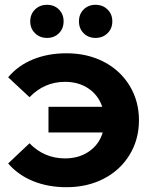

<svg xmlns="http://www.w3.org/2000/svg" viewBox="-20 -770 630 800"><path d="M559 -269Q559 -189 520 -125Q481 -61 412.5 -25.5Q344 10 257 10Q180 10 117.5 -15.5Q55 -41 14 -89L103 -173Q164 -110 251 -110Q309 -110 351 -139Q393 -168 408 -218H182V-325H406Q390 -373 349 -401Q308 -429 251 -429Q165 -429 103 -365L14 -448Q55 -497 117.5 -522.5Q180 -548 257 -548Q344 -548 412.5 -512.5Q481 -477 520 -413Q559 -349 559 -269ZM106 -681Q106 -711 126 -730.5Q146 -750 176 -750Q206 -750 225.5 -730.5Q245 -711 245 -681Q245 -651 225.5 -631.5Q206 -612 176 -612Q146 -612 126 -631.5Q106 -651 106 -681ZM309 -681Q309 -711 328.5 -730.5Q348 -750 378 -750Q408 -750 428 -730.5Q448 -711 448 -681Q448 -651 428 -631.5Q408 -612 378 -612Q348 -612 328.5 -631.5Q309 -651 309 -681Z"/></svg>

Font: APTA Sans Regular
Style: Bold Italic
Weight: 700
Version: Version 7.200